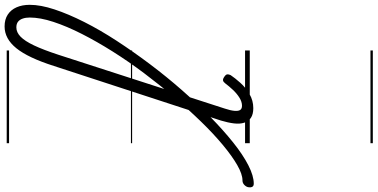

<svg xmlns="http://www.w3.org/2000/svg" viewBox="-602 -668 1605 816"><g transform="rotate(-90 200.0 -259.5)"><path d="M-172 17Q-183 17 -186 9.5Q-189 2 -187 -7Q-185 -16 -177 -23.5Q-169 -31 -158 -31Q-132 -31 -93.5 -53Q-55 -75 -7.5 -114.5Q40 -154 91 -206.5Q142 -259 194.5 -320.5Q247 -382 297 -448.5Q347 -515 389.5 -582.5Q432 -650 464.5 -714Q497 -778 515.5 -834.5Q534 -891 534 -935Q534 -946 542 -952Q550 -958 560.5 -958Q571 -958 579.5 -952Q588 -946 588 -935Q588 -889 568.5 -830Q549 -771 515 -703.5Q481 -636 435 -565.5Q389 -495 336 -424.5Q283 -354 226 -289Q169 -224 112.5 -168.5Q56 -113 3.5 -71Q-49 -29 -94 -6Q-139 17 -172 17ZM149 15Q123 15 108 5Q93 -5 87 -23.5Q81 -42 84 -67Q87 -92 96 -122L328 -832Q363 -942 403.5 -992Q444 -1042 496 -1042Q526 -1042 546.5 -1028.5Q567 -1015 577.5 -991Q588 -967 588 -935Q588 -922 579.5 -916Q571 -910 560.5 -910Q550 -910 542 -916Q534 -922 534 -935Q534 -952 529.5 -965Q525 -978 516 -985Q507 -992 492 -992Q471 -992 452.5 -974Q434 -956 415.5 -917Q397 -878 376 -814L147 -106Q139 -82 137.5 -65.5Q136 -49 141 -41Q146 -33 159 -33Q176 -33 193.5 -44Q211 -55 226.5 -71.5Q242 -88 254 -104Q260 -112 266 -113.5Q272 -115 281 -109Q292 -102 292.5 -95.5Q293 -89 289 -81Q277 -63 256.5 -40Q236 -17 208.5 -1Q181 15 149 15ZM0 513H394V523H0ZM0 -20H394V0H0ZM0 -505H394V-500H0ZM0 -1033H394V-1023H0Z"/></g></svg>

Font: Playwrite IN Guides
Style: Regular
Weight: 400
Designer: Veronika Burian, José Scaglione
Foundry: TypeTogether
Version: Version 1.003